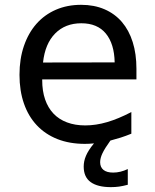

<svg xmlns="http://www.w3.org/2000/svg" viewBox="-20 -580 642 793"><path d="M154.3 -252V-249Q154.3 -204.1 166.3 -169.4Q178.2 -134.8 200.9 -110.8Q223.6 -86.9 256.8 -74.5Q290 -62 332 -62Q376 -62 422.6 -75.7Q469.2 -89.4 522.5 -117.2V-27.8Q500 -18.6 478.5 -11.7Q457 -4.9 436 0.5Q413.1 32.2 403.3 52.7Q393.6 73.2 393.6 89.8Q393.6 110.4 407.2 121.6Q420.9 132.8 447.3 132.8Q477.5 132.8 507.8 118.2V183.1Q487.3 188.5 471.7 190.7Q456.1 192.9 438 192.9Q383.3 192.9 354.5 172.1Q325.7 151.4 325.7 107.9Q325.7 97.2 327.9 86.2Q330.1 75.2 335 63.7Q339.8 52.2 347.9 39.6Q356 26.9 368.2 12.2Q358.4 13.2 349.1 13.7Q339.8 14.2 330.6 14.2Q267.1 14.2 217 -5.6Q167 -25.4 132.1 -62.5Q97.2 -99.6 78.9 -152.3Q60.5 -205.1 60.5 -271Q60.5 -336.9 78.9 -390.4Q97.2 -443.8 130.6 -481.7Q164.1 -519.5 210.9 -539.8Q257.8 -560.1 314.9 -560.1Q369.1 -560.1 411.6 -541.7Q454.1 -523.4 483.4 -489.3Q512.7 -455.1 528.1 -406.2Q543.5 -357.4 543.5 -295.9V-252ZM315.9 -483.9Q249.5 -483.9 207.8 -441.7Q166 -399.4 157.7 -321.8L453.6 -322.3Q452.1 -398.9 417.2 -441.4Q382.3 -483.9 315.9 -483.9Z"/></svg>

Font: Hack
Style: Regular
Weight: 400
Monospace: yes
Designer: Christopher Simpkins
Foundry: Christopher Simpkins
Version: Version 2.019; ttfautohint (v1.4.1) -l 4 -r 80 -G 350 -x 0 -